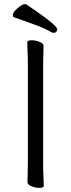

<svg xmlns="http://www.w3.org/2000/svg" viewBox="-20 -900 344 930"><path d="M257 -758Q257 -751 252.5 -746Q248 -741 240 -741Q235 -741 229 -744Q195 -764 147 -781Q99 -798 49 -816Q42 -819 42 -826Q42 -836 53 -848.5Q64 -861 78 -870.5Q92 -880 101 -880Q105 -880 107 -879Q168 -838 200.5 -813.5Q233 -789 245 -776.5Q257 -764 257 -758ZM115 -589Q115 -620 113.5 -649Q112 -678 112 -695Q112 -705 134 -705Q151 -705 171 -697.5Q191 -690 191 -677Q191 -665 190 -639.5Q189 -614 189 -588V-106Q189 -75 190.5 -46Q192 -17 192 0Q192 10 170 10Q153 10 133 2.5Q113 -5 113 -18Q113 -30 114 -55.5Q115 -81 115 -107Z"/></svg>

Font: Moon Stars Kai HW
Style: Regular
Weight: 400
Designer: GuiWonder
Version: Version 1.101